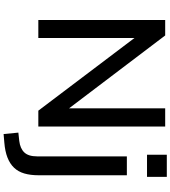

<svg xmlns="http://www.w3.org/2000/svg" viewBox="40 -794 947 1067"><g transform="rotate(90 513.5 -260.5)"><path d="M91 0V-705H177L597 -151H582V-705H683V0H595L177 -553H191V0ZM840 -604V-714H963V-604ZM725 193 717 111 763 106Q805 101 827 78Q849 55 849 7V-492H954V-2Q954 44 944 78Q934 112 912 135Q890 158 855.5 171.5Q821 185 772 189Z"/></g></svg>

Font: NunitoSans_10ptSemiBold
Style: Regular
Weight: 600
Designer: Vernon Adams
Foundry: Vernon Adams
Version: Version 3.101;gftools[0.9.27]